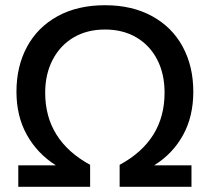

<svg xmlns="http://www.w3.org/2000/svg" viewBox="-20 -715 804 735"><path d="M50 -82H194Q123 -127 83 -198.5Q43 -270 43 -364Q43 -461 83.5 -536Q124 -611 200.5 -653Q277 -695 382 -695Q486 -695 562.5 -653Q639 -611 679.5 -536Q720 -461 720 -364Q720 -269 680.5 -197.5Q641 -126 570 -82H713V0H438V-84Q610 -177 610 -360Q610 -432 582 -486.5Q554 -541 502.5 -571.5Q451 -602 382 -602Q313 -602 261.5 -571.5Q210 -541 181.5 -486Q153 -431 153 -360Q153 -178 325 -84V0H50Z"/></svg>

Font: Kanit
Style: Regular
Weight: 400
Designer: Katatrad Team
Foundry: Cadson Demak
Version: Version 1.001